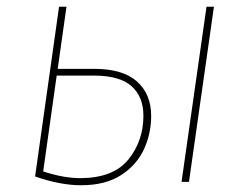

<svg xmlns="http://www.w3.org/2000/svg" viewBox="-20 -539 735 569"><path d="M428 -195Q428 -144 407 -97.5Q386 -51 339.5 -20.5Q293 10 220 10Q159 10 84 -16L155 -519H177L151 -335H259Q344 -335 386 -297.5Q428 -260 428 -195ZM592 -519H614L540 0H518ZM405 -196Q405 -252 370 -283.5Q335 -315 258 -315H148L108 -31Q168 -11 220 -11Q317 -12 361 -67Q405 -122 405 -196Z"/></svg>

Font: Fira Sans Thin
Style: Italic
Weight: 250
Italic angle: -8°
Designer: Carrois Corporate & Edenspiekermann AG
Foundry: Carrois Corporate GbR & Edenspiekermann AG
Version: Version 4.203